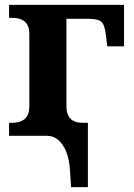

<svg xmlns="http://www.w3.org/2000/svg" viewBox="-20 -556 548 786"><path d="M252 -120.1Q252 -53.2 318.8 -53.2H339.8V210H271L266.1 137.2Q261.7 74.2 236.3 37.1Q210.9 0 171.9 0H17.1V-53.2H27.8Q100.1 -53.2 100.1 -120.1V-418Q100.1 -482.9 28.8 -482.9H17.1V-536.1H487.8V-366.2H418.9L414.1 -409.2Q409.2 -453.1 395.5 -466.1Q381.8 -479 344.2 -479H252Z"/></svg>

Font: Droid Serif
Style: Bold
Weight: 700
Designer: Monotype Design team
Foundry: Monotype Imaging Inc.
Version: Version 1.03